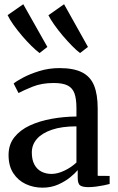

<svg xmlns="http://www.w3.org/2000/svg" viewBox="-20 -877 558 908"><path d="M181 10.5Q138.5 10.5 102 -6.5Q65.5 -23.5 43 -57.8Q20.5 -92 20.5 -144Q20.5 -193.5 48 -228Q75.5 -262.5 121.5 -283.8Q167.5 -305 224.8 -315.2Q282 -325.5 341.5 -326V-366Q341.5 -408.5 332.5 -434.5Q323.5 -460.5 300.2 -472.5Q277 -484.5 234 -484.5Q178 -484.5 135.2 -467.5Q92.5 -450.5 67.5 -437L44.5 -482Q56.5 -492.5 88.8 -509.8Q121 -527 166 -541Q211 -555 261.5 -555Q328 -555 367.8 -535Q407.5 -515 424.8 -472.8Q442 -430.5 442 -363.5V-45.5L498.5 -45V-7Q487.5 -4 470.5 -0.5Q453.5 3 434 5.5Q414.5 8 397.5 8Q371 8 359.2 0Q347.5 -8 347.5 -36.5V-72.5Q336 -58.5 312.5 -39Q289 -19.5 255.5 -4.5Q222 10.5 181 10.5ZM223.5 -54.5Q252 -54.5 284.2 -69.8Q316.5 -85 341.5 -108.5V-279.5Q272.5 -279.5 225.5 -263.5Q178.5 -247.5 154.5 -220Q130.5 -192.5 130.5 -156Q130.5 -121 142.8 -98.5Q155 -76 176.2 -65.2Q197.5 -54.5 223.5 -54.5ZM166.5 -626.5Q150.5 -638.5 128.5 -660Q106.5 -681.5 84 -708Q61.5 -734.5 43.2 -760.2Q25 -786 16 -805.5L90 -857L204 -655L167.5 -626.5ZM358 -626.5Q342 -638.5 320.8 -660Q299.5 -681.5 277.2 -707.8Q255 -734 236.8 -759.8Q218.5 -785.5 209 -805L283 -857L396 -655L359 -626.5Z"/></svg>

Font: Merriweather 48pt
Style: Regular
Weight: 400
Version: Version 2.100